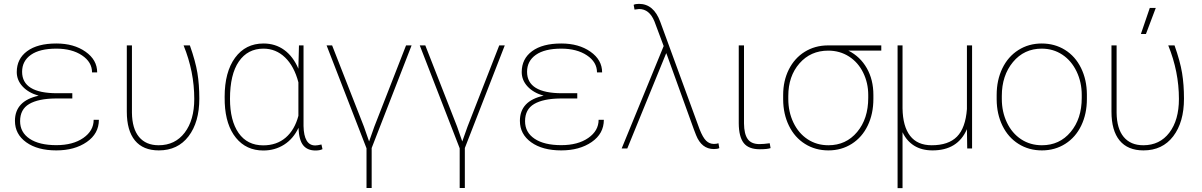

<svg xmlns="http://www.w3.org/2000/svg" viewBox="-20 -761 6158 984"><path d="M56.6 -141.6Q56.6 -244.1 178.2 -270.5Q125.5 -285.6 95.7 -317.9Q65.9 -350.1 65.9 -391.6Q65.9 -459.5 119.1 -498.8Q172.4 -538.1 268.6 -538.1Q358.4 -538.1 418.2 -496.1Q478 -454.1 478 -390.1H451.7Q451.7 -442.9 400.1 -477.3Q348.6 -511.7 268.6 -511.7Q183.6 -511.7 138.4 -480Q93.3 -448.2 93.3 -393.1Q93.3 -283.2 272.5 -283.2H350.6V-256.3H264.2Q176.3 -255.4 129.6 -228Q83 -200.7 83 -140.1Q83 -82.5 132.1 -49.8Q181.2 -17.1 268.6 -17.1Q354 -17.1 407 -54Q460 -90.8 460 -147H486.8Q486.8 -76.2 424.6 -33.2Q362.3 9.8 268.6 9.8Q172.4 9.8 114.5 -31.7Q56.6 -73.2 56.6 -141.6Z M656.2 -528.3V-183.1Q657.2 -101.6 692.6 -59.1Q728 -16.6 793 -16.6Q877.4 -16.6 926.5 -81.1Q975.6 -145.5 975.6 -253.9Q975.6 -394 920.9 -528.3H953.1Q981.9 -446.8 991.7 -387.2Q1001.5 -327.6 1001.5 -255.4Q1001.5 -134.8 946.3 -62.5Q891.1 9.8 793.9 9.8Q713.4 9.8 671.6 -41Q629.9 -91.8 629.9 -189V-528.3Z M1535.6 -528.3V-115.2Q1537.6 -15.6 1595.7 -15.6Q1606.4 -15.6 1627.4 -20.5L1632.8 3.4Q1619.1 10.3 1597.2 10.3Q1555.2 10.3 1533.7 -16.6Q1512.2 -43.5 1509.8 -106Q1483.4 -49.8 1436.3 -19.8Q1389.2 10.3 1329.6 10.3Q1242.2 10.3 1189.5 -54.4Q1136.7 -119.1 1131.8 -232.9L1131.3 -264.6Q1131.3 -392.1 1184.8 -465.1Q1238.3 -538.1 1330.6 -538.1Q1391.1 -538.1 1436.8 -504.9Q1482.4 -471.7 1509.3 -408.7V-417L1512.2 -528.3ZM1158.7 -254.4Q1158.7 -142.6 1202.9 -79.3Q1247.1 -16.1 1329.1 -16.1Q1397.9 -16.1 1444.1 -55.7Q1490.2 -95.2 1509.3 -167.5V-338.9Q1487.8 -421.4 1440.9 -466.6Q1394 -511.7 1330.1 -511.7Q1249.5 -511.7 1204.1 -445.8Q1158.7 -379.9 1158.7 -254.4Z M2061 -528.3H2089.4L1884.8 -2.4V202.6H1858.4V-1L1653.8 -528.3H1682.1L1845.2 -111.8L1871.6 -36.1L1898.4 -111.8Z M2538.6 -528.3H2566.9L2362.3 -2.4V202.6H2335.9V-1L2131.3 -528.3H2159.7L2322.8 -111.8L2349.1 -36.1L2376 -111.8Z M2644.5 -141.6Q2644.5 -244.1 2766.1 -270.5Q2713.4 -285.6 2683.6 -317.9Q2653.8 -350.1 2653.8 -391.6Q2653.8 -459.5 2707 -498.8Q2760.3 -538.1 2856.4 -538.1Q2946.3 -538.1 3006.1 -496.1Q3065.9 -454.1 3065.9 -390.1H3039.6Q3039.6 -442.9 2988 -477.3Q2936.5 -511.7 2856.4 -511.7Q2771.5 -511.7 2726.3 -480Q2681.2 -448.2 2681.2 -393.1Q2681.2 -283.2 2860.4 -283.2H2938.5V-256.3H2852.1Q2764.2 -255.4 2717.5 -228Q2670.9 -200.7 2670.9 -140.1Q2670.9 -82.5 2720 -49.8Q2769 -17.1 2856.4 -17.1Q2941.9 -17.1 2994.9 -54Q3047.9 -90.8 3047.9 -147H3074.7Q3074.7 -76.2 3012.5 -33.2Q2950.2 9.8 2856.4 9.8Q2760.3 9.8 2702.4 -31.7Q2644.5 -73.2 2644.5 -141.6Z M3254.9 -741.2Q3330.1 -741.2 3363.8 -649.4L3565.4 -98.6Q3582 -56.2 3598.9 -39.8Q3615.7 -23.4 3638.7 -23.4Q3652.8 -23.4 3662.1 -26.9L3666.5 -2Q3657.7 2.9 3638.7 2.9Q3575.7 2.9 3547.4 -68.4L3536.1 -97.7L3398.9 -477.5L3394.5 -488.8L3194.8 0H3166L3381.3 -524.9L3334 -651.4Q3308.1 -714.8 3255.4 -714.8L3231.9 -711.9L3227.5 -736.3Q3236.3 -741.2 3254.9 -741.2Z M3793 -528.3V-128.4Q3793.5 -74.7 3811.8 -48.6Q3830.1 -22.5 3872.6 -22.5Q3894 -22.5 3924.8 -26.9L3929.2 -2Q3913.1 3.9 3874 3.9Q3816.4 3.9 3791.5 -28.1Q3766.6 -60.1 3766.1 -128.9V-528.3Z M4496.6 -501.5H4328.1Q4388.7 -470.7 4422.4 -411.6Q4456.1 -352.5 4456.1 -274.4V-254.4Q4456.1 -177.7 4427.2 -117.7Q4398.4 -57.6 4345.5 -23.9Q4292.5 9.8 4225.6 9.8Q4158.7 9.8 4105.7 -23.4Q4052.7 -56.6 4023.4 -116.5Q3994.1 -176.3 3993.7 -251V-274.4Q3993.7 -346.7 4022.7 -404.8Q4051.8 -462.9 4104 -495.4Q4156.2 -527.8 4221.7 -528.3H4496.6ZM4020 -253.9Q4020 -188 4046.1 -133.1Q4072.3 -78.1 4118.9 -47.4Q4165.5 -16.6 4225.6 -16.6Q4315.9 -16.6 4372.8 -84.5Q4429.7 -152.3 4429.7 -259.3V-274.4Q4429.7 -335.9 4403.8 -388.7Q4377.9 -441.4 4331.1 -471.4Q4284.2 -501.5 4224.6 -501.5Q4134.3 -501.5 4077.1 -436Q4020 -370.6 4020 -269Z M4605.5 -528.3V-205.6Q4606.9 -113.3 4644.3 -64.9Q4681.6 -16.6 4754.9 -16.6Q4840.8 -16.6 4884.5 -60.8Q4928.2 -105 4935.5 -202.1V-528.3H4961.9V0H4937L4935.5 -99.1Q4888.7 9.8 4759.3 9.8Q4703.6 9.8 4664.8 -14.6Q4626 -39.1 4605.5 -83.5V203.1H4580.1V-528.3Z M5087.9 -274.4Q5087.9 -350.1 5116.9 -410.4Q5146 -470.7 5199 -504.4Q5252 -538.1 5318.8 -538.1Q5385.3 -538.1 5438 -505.4Q5490.7 -472.7 5520.3 -412.6Q5549.8 -352.5 5550.3 -277.3V-253.9Q5550.3 -177.7 5521.5 -117.7Q5492.7 -57.6 5439.7 -23.9Q5386.7 9.8 5319.8 9.8Q5252.9 9.8 5200 -23.4Q5147 -56.6 5117.7 -116.5Q5088.4 -176.3 5087.9 -251ZM5114.3 -253.9Q5114.3 -188 5140.4 -133.1Q5166.5 -78.1 5213.1 -47.4Q5259.8 -16.6 5319.8 -16.6Q5410.2 -16.6 5467 -84.5Q5523.9 -152.3 5523.9 -259.3V-274.4Q5523.9 -339.4 5497.6 -394.5Q5471.2 -449.7 5424.6 -480.7Q5377.9 -511.7 5318.8 -511.7Q5228.5 -511.7 5171.4 -442.9Q5114.3 -374 5114.3 -269.5Z M5702.6 -528.3V-183.1Q5703.6 -101.6 5739 -59.1Q5774.4 -16.6 5839.4 -16.6Q5923.8 -16.6 5972.9 -81.1Q6022 -145.5 6022 -253.9Q6022 -394 5967.3 -528.3H5999.5Q6028.3 -446.8 6038.1 -387.2Q6047.9 -327.6 6047.9 -255.4Q6047.9 -134.8 5992.7 -62.5Q5937.5 9.8 5840.3 9.8Q5759.8 9.8 5718 -41Q5676.3 -91.8 5676.3 -189V-528.3ZM5872.6 -720.2H5903.3L5853 -586.9H5827.1Z"/></svg>

Font: Roboto Thin
Style: Regular
Weight: 250
Designer: Google
Version: Version 2.134; 2016